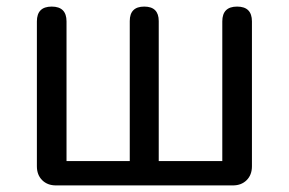

<svg xmlns="http://www.w3.org/2000/svg" viewBox="-20 -563 877 583"><path d="M150 0Q124 0 108 -16Q92 -32 92 -58V-498Q92 -543 137 -543Q182 -543 182 -498V-74H374V-499Q374 -543 418 -543Q462 -543 462 -499V-74H655V-498Q655 -543 700 -543Q745 -543 745 -498V-58Q745 -32 729 -16Q713 0 687 0H418Z"/></svg>

Font: GenSenRounded TW R
Style: Regular
Weight: 400
Version: Version 1.501;PS 1;hotconv 16.6.51;makeotf.lib2.5.65220